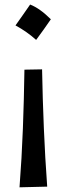

<svg xmlns="http://www.w3.org/2000/svg" viewBox="-20 -610 292 840"><path d="M111.8 -590.1Q153.7 -574 202.5 -525.7Q187 -503.1 171.1 -480.8Q155.3 -458.5 138.1 -435.4Q97.3 -472 47.8 -498.8Q64.5 -522.5 80.1 -544.5Q95.7 -566.5 111.8 -590.1ZM65.4 209.5Q75.2 82.5 80.1 -46.6Q85 -175.8 86.9 -305.2L164.1 -306.6Q166.5 -176.3 171.9 -48.3Q177.2 79.6 186.5 206.5Z"/></svg>

Font: Pinar-FD Medium
Style: Regular
Weight: 500
Designer: Amin Abedi
Version: Version 3.000